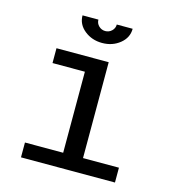

<svg xmlns="http://www.w3.org/2000/svg" viewBox="-106 -798 812 888"><g transform="rotate(15 300.0 -354.0)"><path d="M420 -708Q420 -665 384.5 -636.5Q349 -608 300 -608Q251 -608 215.5 -636.5Q180 -665 180 -708H256Q256 -690 269 -677.5Q282 -665 300 -665Q318 -665 331 -677.5Q344 -690 344 -708ZM353 -71H525V0H75V-71H258V-459H103V-530H353Z"/></g></svg>

Font: Edlo
Style: Regular
Weight: 400
Monospace: yes
Version: Version 0.01